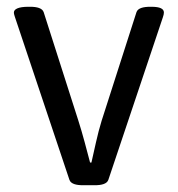

<svg xmlns="http://www.w3.org/2000/svg" viewBox="-20 -545 525 567"><path d="M427 -525H424C403 -525 387 -521 383 -509L280 -188C268 -150 258 -99 250 -65H246C237 -99 224 -150 211 -190L109 -509C105 -521 89 -525 69 -525H64C34 -525 21 -518 21 -508C21 -504 23 -498 24 -495L185 -14C189 -2 205 2 225 2H260C280 2 296 -2 300 -14L461 -494C463 -500 464 -504 464 -508C464 -519 453 -525 427 -525Z"/></svg>

Font: Asap
Style: Regular
Weight: 400
Designer: Pablo Cosgaya
Foundry: Pablo Cosgaya
Version: Version 1.007;PS 001.007;hotconv 1.0.70;makeotf.lib2.5.58329